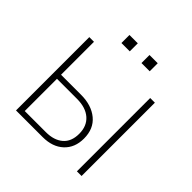

<svg xmlns="http://www.w3.org/2000/svg" viewBox="-223 -1105 1304 1304"><g transform="rotate(45 428.5 -453.5)"><path d="M114.3 0V-704.1H159.2V-387.7H351.6Q452.1 -387.7 514.2 -336.4Q576.2 -285.2 576.2 -191.4Q576.2 -103.5 520.5 -51.8Q464.8 0 370.1 0ZM159.2 -39.1H362.3Q439.5 -39.1 484.9 -77.6Q530.3 -116.2 530.3 -191.4Q530.3 -265.6 482.9 -307.1Q435.5 -348.6 351.6 -348.6H159.2ZM699.2 0V-704.1H744.1V0ZM296.9 -830.1V-907.2H377V-830.1ZM489.3 -830.1V-907.2H568.4V-830.1Z"/></g></svg>

Font: Gothic A1 ExtraLight
Style: Regular
Weight: 275
Designer: HanYang I&C Co.,Ltd.
Foundry: HanYang I&C Co.,Ltd.
Version: Version 2.50